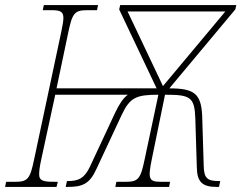

<svg xmlns="http://www.w3.org/2000/svg" viewBox="-42 -734 948 754"><path d="M-22 0H180L185 -20C138 -20 114 -20 112 -45C111 -57 113 -76 120 -108L175 -362H460C441 -348 427 -326 411 -293L311 -79C289 -33 266 -23 224 -23H221L216 0H224C281 0 310 -11 337 -71L436 -283C468 -351 493 -362 580 -362L526 -108C510 -31 501 -20 451 -20H415L411 0H622L626 -20H591C543 -20 538 -30 554 -108L606 -362C704 -362 722 -354 725 -270L731 -75C732 -20 753 0 807 0H818L823 -23H818C773 -23 759 -33 758 -83L752 -279C748 -366 721 -387 623 -387L882 -697L886 -714H430L426 -697L573 -387H180L226 -606C242 -683 251 -694 301 -694H339L343 -714H130L126 -694H161C194 -694 207 -689 207 -663C207 -650 203 -632 198 -606L92 -108C76 -31 67 -20 17 -20H-18ZM598 -396 459 -689H843Z"/></svg>

Font: Noto Serif SemiCondensed Thin
Style: Italic
Weight: 100
Width: 4
Italic angle: -12°
Designer: Monotype Design Team
Foundry: Monotype Imaging Inc.
Version: Version 2.013